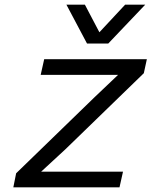

<svg xmlns="http://www.w3.org/2000/svg" viewBox="-20 -801 690 821"><path d="M37 0 49 -60 384 -385 485 -481H344H154L169 -548H608L595 -488L260 -163L156 -67H299H506L491 0ZM264 -781H343L405 -663L515 -781H601L443 -615H352Z"/></svg>

Font: Azeret Mono Thin Light
Style: Italic
Weight: 300
Italic angle: -12°
Version: Version 1.002